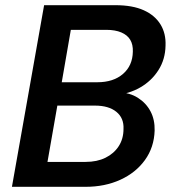

<svg xmlns="http://www.w3.org/2000/svg" viewBox="-20 -720 668 740"><path d="M26 0 150 -700H425Q491 -700 534 -680.5Q577 -661 598.5 -626Q620 -591 618 -544Q617 -491 590.5 -449.5Q564 -408 520.5 -383Q477 -358 422 -353L438 -364Q480 -363 511.5 -343Q543 -323 560 -291Q577 -259 576 -217Q574 -152 538.5 -103Q503 -54 443.5 -27Q384 0 310 0ZM163 -96H310Q354 -96 386.5 -112Q419 -128 437.5 -156.5Q456 -185 456 -223Q458 -265 428.5 -289Q399 -313 346 -313H201ZM218 -403H355Q417 -403 454 -435Q491 -467 492 -521Q493 -548 482 -566.5Q471 -585 447.5 -595Q424 -605 389 -605H253Z"/></svg>

Font: DM Sans 18pt SemiBold
Style: Italic
Weight: 600
Italic angle: -10°
Designer: Colophon Foundry, Jonny Pinhorn
Foundry: Colophon Foundry
Version: Version 4.004;gftools[0.9.30]